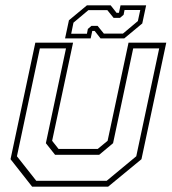

<svg xmlns="http://www.w3.org/2000/svg" viewBox="-20 -700 644 720"><path d="M100.5 0 19.5 -103 112.5 -540H254L175.5 -172L199.5 -141.5H346.5L383.5 -172L462 -540H603.5L510.5 -103L385.5 0ZM116 -22H380L491 -114L577 -518.5H479.5L404 -163L352 -119.5H186.5L152 -163L227.5 -518.5H129.5L43.5 -114ZM224 -556 238.5 -624 306 -680H395L417 -652H426L432 -680H528L513.5 -612L446 -556H357L335 -584H326L320 -556ZM247 -573.5H306L309.5 -591.5L323 -603H346L369.5 -574H441L497 -621L506 -662.5H447L443.5 -644.5L430 -633H406L382.5 -662H311.5L255.5 -615Z"/></svg>

Font: Tourney ExtraLight
Style: Italic
Weight: 250
Italic angle: -12°
Version: Version 1.015